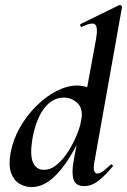

<svg xmlns="http://www.w3.org/2000/svg" viewBox="-20 -746 515 779"><path d="M108 13Q82 13 59 -0.5Q36 -14 25 -44.5Q14 -75 23 -126Q33 -180 61 -229Q89 -278 128 -316.5Q167 -355 210 -377Q253 -399 294 -399Q327 -399 352.5 -383Q378 -367 380 -332L330 -246Q301 -171 265.5 -112.5Q230 -54 190.5 -20.5Q151 13 108 13ZM158 -57Q186 -57 211.5 -78.5Q237 -100 257.5 -132.5Q278 -165 292 -199.5Q306 -234 310 -260Q318 -305 294.5 -327.5Q271 -350 239 -350Q192 -350 158.5 -305.5Q125 -261 111 -180Q101 -116 114 -86.5Q127 -57 158 -57ZM322 9Q288 9 279 -16Q270 -41 278 -89L370 -589Q378 -637 365.5 -647Q353 -657 312 -637Q308 -636 306 -642Q304 -648 308 -649L463 -725Q468 -727 472 -723Q476 -719 475 -717L363 -89Q358 -61 362.5 -51.5Q367 -42 375 -42Q386 -42 399 -52Q412 -62 428 -77Q432 -81 436 -77Q440 -73 436 -69Q405 -32 378 -11.5Q351 9 322 9Z"/></svg>

Font: Cormorant Garamond Light
Style: Bold Italic
Weight: 700
Italic angle: -10°
Version: Version 4.001